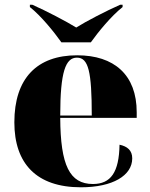

<svg xmlns="http://www.w3.org/2000/svg" viewBox="-20 -786 638 816"><path d="M241 -606H366C398 -651 453 -718 501 -756V-766H491C432 -740 345 -695 304 -669C262 -695 176 -740 117 -766H107V-756C155 -718 209 -651 241 -606ZM324 10C459 10 542 -40 542 -113C542 -147 521 -164 488 -171C486 -54 451 -4 375 -4C276 -4 237 -83 236 -285H561V-309C561 -468 465 -551 308 -551C138 -551 41 -454 41 -266C41 -91 135 10 324 10ZM370 -295H236C236 -482 259 -541 307 -541C356 -541 370 -482 370 -295Z"/></svg>

Font: Noto Serif Display Black
Style: Regular
Weight: 900
Designer: Monotype Design Team
Foundry: Monotype Imaging Inc.
Version: Version 2.009